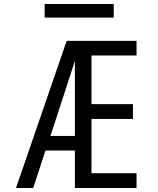

<svg xmlns="http://www.w3.org/2000/svg" viewBox="-20 -939 790 959"><path d="M60 0 313 -735H384Q366 -673 346.5 -612Q327 -551 307 -490L232 -260H354V-187H207L146 0ZM354 0V-735H662V-662H437V-419H644V-345H437V-74H662V0ZM548 -851H203V-919H548Z"/></svg>

Font: Iosevka Aile
Style: Regular
Weight: 400
Designer: Belleve Invis
Foundry: Belleve Invis
Version: Version 28.0.1; ttfautohint (v1.8.4)